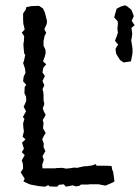

<svg xmlns="http://www.w3.org/2000/svg" viewBox="-20 -698 527 723"><path d="M140 -64H188L191 -65L215 -66L229 -63L248 -65L258 -67L270 -66L297 -72H305L327 -75L340 -80L344 -74H379L400 -73L403 -57L406 -52L411 -15L405 -11L377 1L351 -4H317L311 -3H285L278 2L266 4L254 0L228 5L220 -4L202 -2L195 5L167 4L162 -1L149 5L127 3L95 -3L87 -6L68 -15L73 -25L58 -49L67 -63L66 -82L62 -94L73 -114L62 -125L70 -138L63 -161L76 -173L65 -183L70 -203L68 -217L67 -233L72 -251L66 -257L78 -279L69 -296L72 -302L79 -319L78 -334L72 -347L73 -371L79 -378L67 -392L69 -409L76 -424L74 -440L67 -461L70 -468L75 -491L71 -497L69 -518L68 -531L70 -543L71 -562L62 -575L73 -587L68 -608L67 -623V-647L77 -662L79 -671L98 -675L127 -676L142 -666L149 -651L157 -619L156 -608L147 -588L154 -574L148 -563L144 -544V-526L151 -511L152 -499L149 -486L142 -467L154 -456L143 -443L140 -425L149 -412L140 -393L147 -377L140 -362L143 -352L144 -341V-320L147 -306L141 -290L145 -279L152 -265L141 -246L144 -235L142 -215L152 -197L145 -186L139 -173L145 -157L144 -144L151 -129L140 -110L145 -96L139 -78ZM417 -657 419 -665 434 -673 451 -678 459 -674 474 -662 479 -651 484 -637 481 -631 476 -620 481 -612 487 -603 475 -593 478 -571 476 -555 474 -547 476 -534 479 -515V-498L477 -487L473 -467L454 -464L445 -463L432 -472L422 -488L417 -497L415 -514L420 -523L425 -530L418 -538L413 -545L419 -560L424 -575L422 -590L424 -608L423 -618L410 -632L413 -644Z"/></svg>

Font: Winky Rough Light
Style: Regular
Weight: 300
Designer: Simon Atzbach
Foundry: typofactur
Version: Version 1.206; ttfautohint (v1.8.4.7-5d5b)